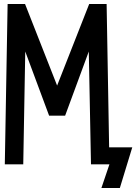

<svg xmlns="http://www.w3.org/2000/svg" viewBox="-20 -820 680 958"><path d="M486 118 526 0H494V-85H640L578 118ZM4 0 18 -800H105L265 -393L425 -800H512L526 0H434L423 -563L305 -243H225L106 -563L96 0Z"/></svg>

Font: Victor Mono SemiBold
Style: Regular
Weight: 600
Monospace: yes
Designer: Rune Bjørnerås
Version: Version 1.561;gftools[0.9.30]